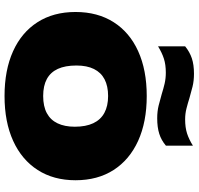

<svg xmlns="http://www.w3.org/2000/svg" viewBox="-34 -812 854 825"><g transform="rotate(90 392.5 -399.0)"><path d="M392 8Q281 8 200 -28.5Q119 -65 75 -133.5Q31 -202 31 -297Q31 -392 74.8 -460.8Q118.5 -529.5 199.5 -566.2Q280.5 -603 392 -603Q503.5 -603 584.8 -566Q666 -529 710 -460.5Q754 -392 754 -297Q754 -203 710 -134.5Q666 -66 584.8 -29Q503.5 8 392 8ZM392 -158Q436.5 -158 465.8 -173.8Q495 -189.5 509.5 -220Q524 -250.5 524 -294Q524 -341.5 509 -373.2Q494 -405 464.5 -421Q435 -437 392 -437Q349.5 -437 320.2 -421.8Q291 -406.5 276 -376.2Q261 -346 261 -301Q261 -252.5 275.5 -221Q290 -189.5 319 -173.8Q348 -158 392 -158ZM487.5 -648Q458 -648 432.8 -654.2Q407.5 -660.5 383.5 -667.5Q361.5 -674.5 339 -679.8Q316.5 -685 291.5 -685Q257.5 -685 231.8 -676.8Q206 -668.5 178.5 -651.5V-768Q202.5 -787.5 230 -796.8Q257.5 -806 296.5 -806Q326.5 -806 351.8 -799.8Q377 -793.5 401 -786.5Q423 -779.5 445.5 -773.8Q468 -768 492.5 -768Q527 -768 552.8 -776.2Q578.5 -784.5 605.5 -801.5V-685.5Q582 -665.5 554.2 -656.8Q526.5 -648 487.5 -648Z"/></g></svg>

Font: Encode Sans SC SemiExpanded Black
Style: Regular
Weight: 900
Width: 6
Designer: Multiple Designers
Foundry: Impallari Type
Version: Version 3.002